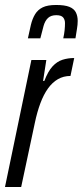

<svg xmlns="http://www.w3.org/2000/svg" viewBox="-24 -751 332 771"><path d="M-4 0 102 -510H162L149 -426H154Q169 -465 187 -484.5Q205 -504 227 -511Q249 -518 274 -518L259 -446Q231 -446 208.5 -433Q186 -420 168.5 -395.5Q151 -371 138 -336Q125 -301 116 -258L61 0ZM88 -597Q94 -626 100 -651Q106 -676 117 -694Q128 -712 147.5 -721.5Q167 -731 201 -731Q236 -731 254.5 -723.5Q273 -716 280.5 -701.5Q288 -687 288 -667Q288 -652 285 -634.5Q282 -617 279 -597H230Q234 -615 235.5 -630Q237 -645 237 -658Q237 -672 229.5 -681Q222 -690 202 -690Q181 -690 169 -679Q157 -668 151 -647Q145 -626 138 -597Z"/></svg>

Font: Saira UltraCondensed Medium
Style: Italic
Weight: 500
Width: 1
Italic angle: -12°
Designer: Hector Gatti with collaboration of the Omnibus-Type team
Foundry: Omnibus-Type
Version: Version 1.101